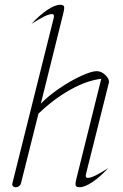

<svg xmlns="http://www.w3.org/2000/svg" viewBox="-20 -778 515 804"><path d="M32 -11 205 -703Q206 -706 206 -711Q206 -719 197 -719Q175 -719 112 -678Q145 -714 177.5 -736Q210 -758 232 -758Q241 -758 245 -755Q249 -752 249 -745Q249 -738 244 -718L151 -344Q183 -377 229.5 -408.5Q276 -440 319.5 -460Q363 -480 385 -480Q405 -480 422 -463Q439 -446 436 -432L340 -49Q339 -46 339 -42Q339 -33 348 -33Q370 -33 433 -74Q400 -38 367.5 -16Q335 6 313 6Q304 6 300 3Q296 0 296 -7Q296 -14 301 -34L404 -448Q343 -441 273 -401.5Q203 -362 141 -302L68 -11Q66 -3 60 1.5Q54 6 46 6Q38 6 34 1.5Q30 -3 32 -11Z"/></svg>

Font: Srisakdi
Style: Regular
Weight: 400
Designer: Cadson Demak Co.,Ltd.
Foundry: Cadson Demak Co.,Ltd.
Version: Version 1.000